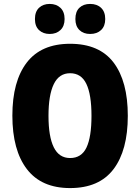

<svg xmlns="http://www.w3.org/2000/svg" viewBox="-20 -948 714 978"><path d="M631 -358Q631 -182 558 -86Q485 10 337 10Q191 10 117 -86.5Q43 -183 43 -359Q43 -534 116.5 -629.5Q190 -725 337 -725Q486 -725 558.5 -629.5Q631 -534 631 -358ZM227 -358Q227 -252 254 -197.5Q281 -143 337 -143Q395 -143 420.5 -196.5Q446 -250 446 -358Q446 -466 420 -520.5Q394 -575 337 -575Q281 -575 254 -519.5Q227 -464 227 -358ZM158 -851Q158 -889 179 -908.5Q200 -928 233 -928Q267 -928 288 -908Q309 -888 309 -851Q309 -815 288 -795Q267 -775 233 -775Q200 -775 179 -794.5Q158 -814 158 -851ZM364 -851Q364 -889 384.5 -908.5Q405 -928 439 -928Q474 -928 495 -908Q516 -888 516 -851Q516 -815 495 -795Q474 -775 439 -775Q405 -775 384.5 -795Q364 -815 364 -851Z"/></svg>

Font: Noto Sans Malayalam Condensed Black
Style: Regular
Weight: 900
Width: 3
Designer: Jelle Bosma - Monotype Design Team
Foundry: Monotype Imaging Inc.
Version: Version 2.104; ttfautohint (v1.8.4.7-5d5b)